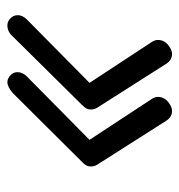

<svg xmlns="http://www.w3.org/2000/svg" viewBox="-3 -527 485 519"><g transform="rotate(90 239.5 -267.5)"><path d="M21 -73Q21 -86 33 -98L204 -267L93 -436Q88 -444 88 -452Q88 -472 108 -484Q117 -490 126 -490Q142 -490 152 -475L271 -288Q276 -280 276 -271Q276 -264 273.5 -259Q271 -254 263 -246L79 -60Q66 -45 49 -45Q39 -45 32 -51Q21 -60 21 -73ZM175 -72Q175 -86 187 -98L358 -267L247 -436Q242 -444 242 -452Q242 -472 262 -484Q271 -490 280 -490Q296 -490 306 -475L425 -288Q430 -280 430 -271Q430 -263 427 -258Q424 -253 417 -246L232 -60Q215 -45 202 -45Q194 -45 186 -51Q175 -60 175 -72Z"/></g></svg>

Font: Kodchasan
Style: Italic
Weight: 400
Italic angle: -10°
Version: Version 1.000; ttfautohint (v1.6)